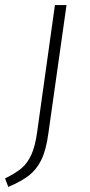

<svg xmlns="http://www.w3.org/2000/svg" viewBox="-71 -542 357 762"><path d="M-51 166Q-10 146 13.5 126.5Q37 107 52.5 74Q68 41 76 -15L147 -522H193L121 -13Q112 54 93 92.5Q74 131 44.5 154Q15 177 -38 200Z"/></svg>

Font: Fira Sans ExtraLight
Style: Italic
Weight: 275
Italic angle: -8°
Designer: Carrois Corporate & Edenspiekermann AG
Foundry: Carrois Corporate GbR & Edenspiekermann AG
Version: Version 4.203